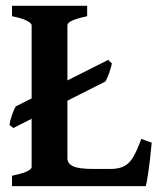

<svg xmlns="http://www.w3.org/2000/svg" viewBox="-20 -635 549 655"><path d="M361.8 -418.5Q358.9 -404.3 352.3 -385.7Q345.7 -367.2 339.4 -356.9L25.4 -198.2L12.2 -209Q14.2 -223.6 21.2 -243.4Q28.3 -263.2 33.7 -272L349.1 -430.7ZM497.6 -148.4Q495.1 -120.6 491.5 -89.6Q487.8 -58.6 483.9 -34.2Q480 -9.8 477.5 0H21V-35.6Q87.9 -49.3 87.9 -65.4V-549.3Q87.9 -555.2 72 -564Q56.2 -572.8 21 -579.6V-615.2H277.3V-579.6Q210 -565.4 210 -549.3V-94.7Q210 -77.6 228.8 -68.1Q247.6 -58.6 300.8 -58.6H356Q386.2 -58.6 404.3 -68.4Q422.4 -78.1 435.3 -100.6Q448.2 -123 461.9 -161.1Z"/></svg>

Font: Gentium Plus
Style: Bold
Weight: 700
Designer: Victor Gaultney, Annie Olsen, Iska Routamaa, Becca Hirsbrunner
Foundry: SIL International
Version: Version 6.101